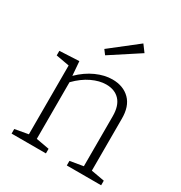

<svg xmlns="http://www.w3.org/2000/svg" viewBox="-182 -920 993 1051"><g transform="rotate(30 314.0 -394.0)"><path d="M524 -44 608 -29V0H391V-29L474 -43V-359Q474 -425 443 -458.5Q412 -492 357 -492Q315 -492 267.5 -469.5Q220 -447 176 -402V-44L259 -29V0H42V-29L126 -44V-479L42 -494V-523L165 -529L172 -440Q219 -486 271.5 -509.5Q324 -533 373 -533Q442 -533 483.5 -491.5Q525 -450 524 -370ZM452 -745 271 -627 250 -655 420 -788Z"/></g></svg>

Font: Bitter Pro Light
Style: Regular
Weight: 300
Designer: Sol Matas, and Bitter project Authors
Foundry: Sol Matas
Version: Version 1.010